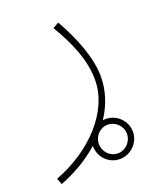

<svg xmlns="http://www.w3.org/2000/svg" viewBox="-115 -398 583 699"><g transform="rotate(-20 176.5 -48.5)"><path d="M4 230C59 209 113 178 158 138V139C158 182 192 217 235 217C277 217 313 182 313 139C313 97 278 62 235 62C231 62 228 62 224 63C254 18 272 -34 272 -89C272 -161 239 -246 193 -327L170 -314C216 -236 248 -162 248 -86C248 37 138 152 -5 206ZM235 195C205 195 181 170 181 139C181 109 205 84 235 84C265 84 290 109 290 139C290 170 264 195 235 195Z"/></g></svg>

Font: Noto Sans Arabic UI Th
Style: Regular
Weight: 100
Designer: Monotype Design Team, Nadine Chahine and Nizar Qandah
Foundry: Monotype Imaging Inc.
Version: Version 2.010